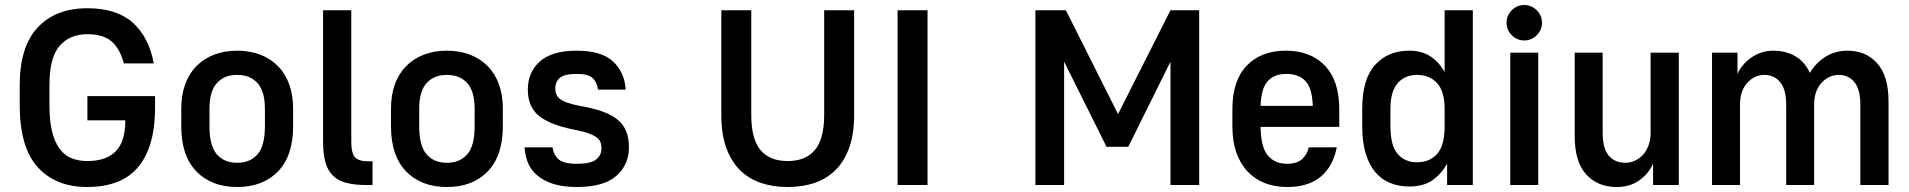

<svg xmlns="http://www.w3.org/2000/svg" viewBox="-20 -741 7645 769"><path d="M330 8Q203 8 131 -71.5Q59 -151 59 -320V-400Q59 -554 131 -631Q203 -708 330 -708Q447 -708 511.5 -650.5Q576 -593 596 -487H476Q460 -547 426.5 -575.5Q393 -604 330 -604Q259 -604 218.5 -557Q178 -510 178 -400V-320Q178 -257 188.5 -214.5Q199 -172 218.5 -145.5Q238 -119 266 -107.5Q294 -96 330 -96Q405 -96 443.5 -135Q482 -174 482 -259H330V-356H601V-312Q601 -227 582.5 -166.5Q564 -106 529 -67Q494 -28 443.5 -10Q393 8 330 8Z M930 8Q827 8 766.5 -54.5Q706 -117 706 -235V-306Q706 -360 721.5 -403Q737 -446 766.5 -476Q796 -506 837.5 -522Q879 -538 930 -538Q981 -538 1022.5 -522Q1064 -506 1093.5 -476Q1123 -446 1138.5 -403Q1154 -360 1154 -306V-235Q1154 -117 1093.5 -54.5Q1033 8 930 8ZM930 -89Q982 -89 1011.5 -123Q1041 -157 1041 -235V-306Q1041 -375 1011.5 -408Q982 -441 930 -441Q878 -441 848.5 -408Q819 -375 819 -306V-235Q819 -157 848.5 -123Q878 -89 930 -89Z M1446 0Q1399 0 1366 -9Q1333 -18 1312.5 -38.5Q1292 -59 1283 -92.5Q1274 -126 1274 -174V-700H1387V-174Q1387 -127 1402 -111Q1417 -95 1454 -95H1472V0Z M1770 8Q1667 8 1606.5 -54.5Q1546 -117 1546 -235V-306Q1546 -360 1561.5 -403Q1577 -446 1606.5 -476Q1636 -506 1677.5 -522Q1719 -538 1770 -538Q1821 -538 1862.5 -522Q1904 -506 1933.5 -476Q1963 -446 1978.5 -403Q1994 -360 1994 -306V-235Q1994 -117 1933.5 -54.5Q1873 8 1770 8ZM1770 -89Q1822 -89 1851.5 -123Q1881 -157 1881 -235V-306Q1881 -375 1851.5 -408Q1822 -441 1770 -441Q1718 -441 1688.5 -408Q1659 -375 1659 -306V-235Q1659 -157 1688.5 -123Q1718 -89 1770 -89Z M2290 8Q2236 8 2197.5 -4Q2159 -16 2133.5 -37Q2108 -58 2095.5 -87Q2083 -116 2081 -151H2193Q2197 -121 2217 -103Q2237 -85 2290 -85Q2346 -85 2367.5 -102Q2389 -119 2389 -146Q2389 -159 2385.5 -170Q2382 -181 2370.5 -190Q2359 -199 2337 -207Q2315 -215 2278 -222Q2183 -241 2138.5 -277Q2094 -313 2094 -382Q2094 -451 2142 -494.5Q2190 -538 2290 -538Q2389 -538 2435.5 -494.5Q2482 -451 2486 -382H2375Q2371 -412 2353.5 -428.5Q2336 -445 2290 -445Q2242 -445 2223 -429.5Q2204 -414 2204 -386Q2204 -374 2208 -363.5Q2212 -353 2223 -344.5Q2234 -336 2254.5 -329Q2275 -322 2307 -316Q2359 -307 2395.5 -293.5Q2432 -280 2455 -260.5Q2478 -241 2488.5 -214Q2499 -187 2499 -151Q2499 -81 2448.5 -36.5Q2398 8 2290 8Z M3135 8Q3075 8 3026 -9Q2977 -26 2942 -61.5Q2907 -97 2888 -151.5Q2869 -206 2869 -280V-700H2989V-280Q2989 -185 3025.5 -140.5Q3062 -96 3135 -96Q3207 -96 3244 -140.5Q3281 -185 3281 -280V-700H3401V-280Q3401 -206 3382 -151.5Q3363 -97 3328 -61.5Q3293 -26 3244 -9Q3195 8 3135 8Z M3575 -700H3695V0H3575Z M4127 -700H4249L4458 -284L4668 -700H4783V0H4668V-494L4499 -153H4412L4242 -494V0H4127Z M5135 8Q5085 8 5045 -8Q5005 -24 4976 -55Q4947 -86 4931.5 -131Q4916 -176 4916 -235V-306Q4916 -418 4973.5 -478Q5031 -538 5130 -538Q5229 -538 5286.5 -478Q5344 -418 5344 -304V-233H5029Q5030 -151 5058 -118Q5086 -85 5135 -85Q5176 -85 5196.5 -105Q5217 -125 5222 -151H5334Q5320 -76 5270.5 -34Q5221 8 5135 8ZM5132 -445Q5084 -445 5057.5 -416Q5031 -387 5029 -317H5238Q5236 -387 5209 -416Q5182 -445 5132 -445Z M5624 6Q5582 6 5547 -8.5Q5512 -23 5487.5 -52.5Q5463 -82 5449.5 -127.5Q5436 -173 5436 -235V-306Q5436 -424 5487.5 -481Q5539 -538 5624 -538Q5676 -538 5711 -514Q5746 -490 5766 -452V-700H5879V0H5776V-86Q5753 -44 5717 -19Q5681 6 5624 6ZM5655 -91Q5706 -91 5736 -124.5Q5766 -158 5766 -235V-306Q5766 -375 5736 -408Q5706 -441 5655 -441Q5607 -441 5578 -408Q5549 -375 5549 -306V-235Q5549 -158 5578 -124.5Q5607 -91 5655 -91Z M6029 -530H6141V0H6029ZM6085 -579Q6056 -579 6035 -600Q6014 -621 6014 -650Q6014 -679 6035 -700Q6056 -721 6085 -721Q6114 -721 6135 -700Q6156 -679 6156 -650Q6156 -621 6135 -600Q6114 -579 6085 -579Z M6456 8Q6379 8 6333 -42.5Q6287 -93 6287 -196V-530H6399V-209Q6399 -146 6423.5 -117.5Q6448 -89 6490 -89Q6510 -89 6528.5 -97.5Q6547 -106 6561 -121.5Q6575 -137 6583 -159.5Q6591 -182 6591 -209V-530H6704V0H6601V-86Q6583 -45 6545.5 -18.5Q6508 8 6456 8Z M6837 -530H6939V-445Q6957 -485 6996 -511.5Q7035 -538 7082 -538Q7133 -538 7171 -515.5Q7209 -493 7229 -449Q7254 -491 7293 -514.5Q7332 -538 7380 -538Q7453 -538 7498.5 -487.5Q7544 -437 7544 -335V0H7431V-321Q7431 -384 7407 -412.5Q7383 -441 7345 -441Q7305 -441 7275.5 -409Q7246 -377 7246 -321V0H7134V-321Q7134 -384 7109.5 -412.5Q7085 -441 7047 -441Q7007 -441 6978 -409Q6949 -377 6949 -321V0H6837Z"/></svg>

Font: Golos UI Medium
Style: Regular
Weight: 500
Designer: A.Korolkova, Vitaly Kuzmin
Foundry: ParaType Ltd
Version: Version 2.000